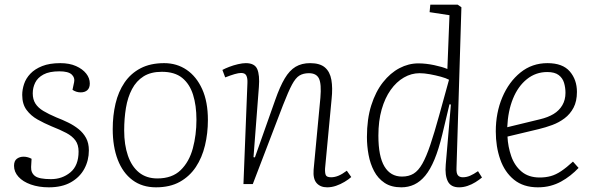

<svg xmlns="http://www.w3.org/2000/svg" viewBox="-20 -787 2538 821"><path d="M198 -21Q246 -21 281 -50Q316 -79 316 -139Q316 -168 302.5 -186.5Q289 -205 263.5 -218.5Q238 -232 200 -247Q169 -260 140.5 -276Q112 -292 93.5 -317Q75 -342 75 -381Q75 -404 83 -428Q91 -452 110 -472Q129 -492 160.5 -504.5Q192 -517 238 -517Q277 -517 305 -504.5Q333 -492 348.5 -472.5Q364 -453 364 -430Q364 -411 353.5 -401.5Q343 -392 325 -392Q315 -392 306 -395Q297 -398 290 -403L297 -436Q301 -455 286.5 -468.5Q272 -482 234 -482Q191 -482 166 -468.5Q141 -455 130.5 -433.5Q120 -412 120 -388Q120 -362 131.5 -344Q143 -326 165.5 -312.5Q188 -299 221 -285Q247 -275 271.5 -263Q296 -251 316 -235Q336 -219 348 -197Q360 -175 360 -144Q360 -101 340.5 -65Q321 -29 283 -7.5Q245 14 189 14Q146 14 112 2Q78 -10 59 -31Q40 -52 40 -78Q40 -99 52 -108Q64 -117 81 -117Q90 -117 99 -114.5Q108 -112 115 -108L113 -73Q112 -48 129.5 -34.5Q147 -21 198 -21Z M647 14Q588 14 546.5 -17Q505 -48 483.5 -104Q462 -160 462 -235Q462 -293 474 -344Q486 -395 512.5 -434Q539 -473 581 -495Q623 -517 682 -517Q736 -517 778 -488.5Q820 -460 844.5 -406Q869 -352 869 -274Q869 -217 856.5 -165Q844 -113 817.5 -73Q791 -33 749 -9.5Q707 14 647 14ZM653 -24Q716 -24 752.5 -59.5Q789 -95 804.5 -152.5Q820 -210 820 -275Q820 -336 805.5 -382Q791 -428 759 -454Q727 -480 672 -480Q625 -480 594 -460.5Q563 -441 544.5 -406Q526 -371 518.5 -325.5Q511 -280 511 -229Q511 -168 527 -121.5Q543 -75 574.5 -49.5Q606 -24 653 -24Z M1482 -30Q1471 -20 1453.5 -9.5Q1436 1 1417 7.5Q1398 14 1379 14Q1350 14 1334 -4Q1318 -22 1321 -61L1350 -369Q1355 -428 1344 -451Q1333 -474 1301 -474Q1277 -474 1260.5 -464Q1244 -454 1228.5 -425Q1213 -396 1190 -337L1061 0H1021L1038 -432Q1039 -452 1033.5 -463.5Q1028 -475 1011 -475Q1000 -475 983 -470Q966 -465 943 -456L931 -488Q942 -494 960 -501Q978 -508 997.5 -512.5Q1017 -517 1031 -517Q1069 -517 1080 -491.5Q1091 -466 1087 -415L1064 -115L1070 -114L1157 -360Q1177 -417 1197.5 -451.5Q1218 -486 1244 -501.5Q1270 -517 1306 -517Q1348 -517 1369.5 -498.5Q1391 -480 1397 -445.5Q1403 -411 1398 -364L1370 -67Q1369 -48 1373 -38.5Q1377 -29 1396 -29Q1411 -29 1427 -35.5Q1443 -42 1463 -57Z M1932 -68Q1931 -46 1938 -37.5Q1945 -29 1959 -29Q1975 -29 1990 -35.5Q2005 -42 2024 -55L2041 -28Q2029 -18 2013 -8Q1997 2 1979 8Q1961 14 1943 14Q1908 14 1895 -11.5Q1882 -37 1886 -83L1908 -340L1902 -341L1871 -211Q1856 -149 1838 -105.5Q1820 -62 1798.5 -36Q1777 -10 1751.5 2Q1726 14 1696 14Q1653 14 1624.5 -5Q1596 -24 1579.5 -55.5Q1563 -87 1556 -125Q1549 -163 1549 -201Q1549 -278 1567.5 -336.5Q1586 -395 1617.5 -435Q1649 -475 1688 -495.5Q1727 -516 1769 -516Q1801 -516 1836.5 -508.5Q1872 -501 1893 -492L1902 -722L1817 -735L1820 -767H1937L1953 -756ZM1699 -32Q1728 -32 1748.5 -44.5Q1769 -57 1786 -87Q1803 -117 1820 -167.5Q1837 -218 1858 -294L1900 -446Q1887 -453 1865 -459Q1843 -465 1818.5 -469.5Q1794 -474 1774 -474Q1739 -474 1707 -455.5Q1675 -437 1650.5 -402.5Q1626 -368 1612 -319Q1598 -270 1598 -207Q1598 -118 1624 -75Q1650 -32 1699 -32Z M2321 -517Q2386 -517 2416.5 -481.5Q2447 -446 2447 -394Q2447 -354 2432.5 -326.5Q2418 -299 2394 -281Q2370 -263 2341.5 -252.5Q2313 -242 2284 -235L2150 -203Q2152 -160 2166 -119.5Q2180 -79 2210 -53.5Q2240 -28 2288 -28Q2313 -28 2335 -34Q2357 -40 2380 -55.5Q2403 -71 2430 -96L2454 -69Q2438 -52 2419 -37Q2400 -22 2379 -10.5Q2358 1 2333.5 7.5Q2309 14 2280 14Q2218 14 2178 -18.5Q2138 -51 2119 -105.5Q2100 -160 2100 -225Q2100 -305 2128 -371Q2156 -437 2205.5 -477Q2255 -517 2321 -517ZM2398 -390Q2398 -412 2392 -432.5Q2386 -453 2369 -466Q2352 -479 2320 -479Q2271 -479 2233 -448.5Q2195 -418 2173.5 -365Q2152 -312 2149 -243L2289 -277Q2323 -285 2347 -299.5Q2371 -314 2384.5 -337Q2398 -360 2398 -390Z"/></svg>

Font: Literata ExtraLight
Style: Italic
Weight: 250
Italic angle: -2°
Designer: Latin by Veronika Burian and Jose Scaglione. Greek by Irene Vlachou. Cyrillic by Vera Evstafieva
Foundry: TypeTogether
Version: Version 3.002